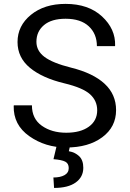

<svg xmlns="http://www.w3.org/2000/svg" viewBox="-20 -741 664 978"><path d="M475.1 -179.2Q475.1 -228 438.5 -261Q401.9 -293.9 308.6 -316.4Q195.8 -343.3 132.6 -395.5Q69.3 -447.8 69.3 -526.9Q69.3 -609.9 137.5 -665.5Q205.6 -721.2 314 -721.2Q430.7 -721.2 499.8 -657.2Q568.8 -593.3 566.4 -508.8L565.4 -505.9H473.6Q473.6 -568.4 432.4 -606.9Q391.1 -645.5 314 -645.5Q242.2 -645.5 203.9 -613Q165.5 -580.6 165.5 -528.3Q165.5 -481.9 207 -450.9Q248.5 -419.9 341.8 -396.5Q454.1 -368.7 512.7 -314.5Q571.3 -260.3 571.3 -180.2Q571.3 -94.2 501 -42Q430.7 10.3 317.4 10.3Q210.9 10.3 129.2 -47.4Q47.4 -105 49.8 -201.7L50.8 -204.6H142.6Q142.6 -136.2 192.9 -100.6Q243.2 -64.9 317.4 -64.9Q390.1 -64.9 432.6 -95.7Q475.1 -126.5 475.1 -179.2ZM336.4 3.9 330.6 29.3Q362.3 34.7 383.3 54.7Q404.3 74.7 404.3 113.8Q404.3 160.6 365.7 188.5Q327.1 216.3 255.4 216.3L252 163.1Q287.1 163.1 308.6 151.1Q330.1 139.2 330.1 115.2Q330.1 91.8 312.5 82.5Q294.9 73.2 252.4 69.8L268.1 3.9Z"/></svg>

Font: GeogebraSans
Style: Regular
Weight: 400
Designer: Google
Version: Version 1.100140; 2013